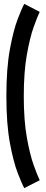

<svg xmlns="http://www.w3.org/2000/svg" viewBox="-20 -774 240 993"><path d="M105.5 199Q93.5 177.5 71.5 120.5Q49.5 63.5 31.2 -34.5Q13 -132.5 13 -276.5Q13 -421 31.2 -519.5Q49.5 -618 71.5 -675.2Q93.5 -732.5 105.5 -754L185.5 -712.5Q173.5 -689 154 -634Q134.5 -579 118.8 -490.5Q103 -402 103 -276.5Q103 -151.5 118.8 -63.2Q134.5 25 154 79.5Q173.5 134 185.5 158Z"/></svg>

Font: Anybody Condensed Medium
Style: Regular
Weight: 500
Width: 3
Designer: Tyler Finck
Foundry: Etcetera Type Company
Version: Version 1.010; ttfautohint (v1.8.3) -l 8 -r 50 -G 200 -x 14 